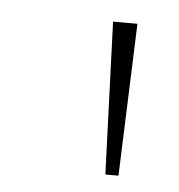

<svg xmlns="http://www.w3.org/2000/svg" viewBox="-32 -738 279 299"><g transform="rotate(5 108.0 -588.0)"><path d="M133.8 -707H171.9L163.1 -468.8H142.6Z"/></g></svg>

Font: Pretendard GOV Thin
Style: Regular
Weight: 100
Designer: Base glyphs from Inter by Rasmus Andersson; Hangeul glyphs from Noto Sans CJK(Source Han Sans) by Jang Soo-young and Kan
Foundry: Kil Hyung-jin
Version: Version 1.309